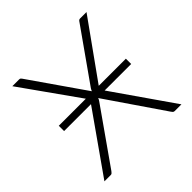

<svg xmlns="http://www.w3.org/2000/svg" viewBox="-182 -867 1026 1026"><g transform="rotate(-45 331.5 -354.0)"><path d="M282.5 -382.5 52 -707.5H102.5Q109.5 -707.5 112.8 -704.5Q116 -701.5 118.5 -697.5L333.5 -388Q335 -392 336.8 -395.5Q338.5 -399 341 -403L548.5 -697Q551 -701.5 554.8 -704.5Q558.5 -707.5 563.5 -707.5H612.5L380 -382.5H585V-342.5H384.5L622.5 0H572Q565 0 561 -4.2Q557 -8.5 554.5 -12.5L331.5 -338.5Q329.5 -331 324.5 -324L105.5 -12.5Q102 -8 98.2 -4Q94.5 0 88.5 0H40.5L281.5 -342.5H78V-382.5Z"/></g></svg>

Font: Lato Light
Style: Regular
Weight: 300
Designer: Lukasz Dziedzic
Foundry: tyPoland Lukasz Dziedzic
Version: Version 2.007; 2014-02-27